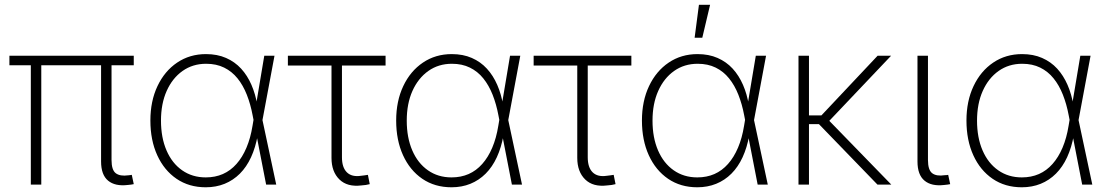

<svg xmlns="http://www.w3.org/2000/svg" viewBox="-20 -775 4648 806"><path d="M516.1 1.5Q463.4 7.8 433.8 -16.6Q404.3 -41 404.3 -97.2V-524.4H448.2V-103.5Q448.2 -61 466.3 -47.6Q484.4 -34.2 519 -39.1Q525.4 -40 527.3 -40Q529.3 -40 533.2 -41L541.5 -2Q536.6 -1 530 0Q523.4 1 516.1 1.5ZM109.4 0V-524.4H153.3V0ZM19.5 -501V-541H541.5V-501Z M843.8 11.2Q773.4 11.2 721.2 -24.4Q668.9 -60.1 640.1 -123.3Q611.3 -186.5 611.3 -269Q611.3 -350.6 641.1 -413.6Q670.9 -476.6 723.6 -512.2Q776.4 -547.9 844.7 -547.9Q892.1 -547.9 929 -531.7Q965.8 -515.6 992.2 -486.8Q1018.6 -458 1035.6 -418.7Q1052.7 -379.4 1060.1 -333.5H1074.2L1081.5 -272.5L1139.6 0H1097.2L1040.5 -291Q1031.7 -337.9 1016.1 -377.4Q1000.5 -417 977.1 -446Q953.6 -475.1 920.9 -491.2Q888.2 -507.3 845.2 -507.3Q789.1 -507.3 746.3 -477.1Q703.6 -446.8 679.7 -393.3Q655.8 -339.8 655.8 -268.6Q655.8 -197.3 679 -143.6Q702.1 -89.8 744.6 -60.1Q787.1 -30.3 843.8 -30.3Q883.3 -30.3 915.5 -44.4Q947.8 -58.6 972.7 -86.7Q997.6 -114.7 1014.6 -155Q1031.7 -195.3 1040 -246.6L1089.4 -541H1132.3L1081.5 -269L1074.7 -208H1062Q1052.7 -155.8 1033.9 -115Q1015.1 -74.2 987.1 -46.1Q959 -18.1 922.9 -3.4Q886.7 11.2 843.8 11.2Z M1497.1 3.4Q1438 10.7 1404.8 -21.7Q1371.6 -54.2 1371.6 -112.3V-500H1188.5V-541H1598.6V-500H1415.5V-114.7Q1415.5 -71.8 1436.3 -51.5Q1457 -31.2 1495.6 -37.1Q1502 -37.6 1509.8 -38.8Q1517.6 -40 1524.4 -41L1532.2 -2Q1524.9 0 1515.6 1.5Q1506.3 2.9 1497.1 3.4Z M1875.5 11.2Q1805.2 11.2 1752.9 -24.4Q1700.7 -60.1 1671.9 -123.3Q1643.1 -186.5 1643.1 -269Q1643.1 -350.6 1672.9 -413.6Q1702.6 -476.6 1755.4 -512.2Q1808.1 -547.9 1876.5 -547.9Q1923.8 -547.9 1960.7 -531.7Q1997.6 -515.6 2023.9 -486.8Q2050.3 -458 2067.4 -418.7Q2084.5 -379.4 2091.8 -333.5H2106L2113.3 -272.5L2171.4 0H2128.9L2072.3 -291Q2063.5 -337.9 2047.9 -377.4Q2032.2 -417 2008.8 -446Q1985.4 -475.1 1952.6 -491.2Q1919.9 -507.3 1877 -507.3Q1820.8 -507.3 1778.1 -477.1Q1735.4 -446.8 1711.4 -393.3Q1687.5 -339.8 1687.5 -268.6Q1687.5 -197.3 1710.7 -143.6Q1733.9 -89.8 1776.4 -60.1Q1818.8 -30.3 1875.5 -30.3Q1915 -30.3 1947.3 -44.4Q1979.5 -58.6 2004.4 -86.7Q2029.3 -114.7 2046.4 -155Q2063.5 -195.3 2071.8 -246.6L2121.1 -541H2164.1L2113.3 -269L2106.4 -208H2093.8Q2084.5 -155.8 2065.7 -115Q2046.9 -74.2 2018.8 -46.1Q1990.7 -18.1 1954.6 -3.4Q1918.5 11.2 1875.5 11.2Z M2528.8 3.4Q2469.7 10.7 2436.5 -21.7Q2403.3 -54.2 2403.3 -112.3V-500H2220.2V-541H2630.4V-500H2447.3V-114.7Q2447.3 -71.8 2468 -51.5Q2488.8 -31.2 2527.3 -37.1Q2533.7 -37.6 2541.5 -38.8Q2549.3 -40 2556.2 -41L2564 -2Q2556.6 0 2547.4 1.5Q2538.1 2.9 2528.8 3.4Z M2907.2 11.2Q2836.9 11.2 2784.7 -24.4Q2732.4 -60.1 2703.6 -123.3Q2674.8 -186.5 2674.8 -269Q2674.8 -350.6 2704.6 -413.6Q2734.4 -476.6 2787.1 -512.2Q2839.8 -547.9 2908.2 -547.9Q2955.6 -547.9 2992.4 -531.7Q3029.3 -515.6 3055.7 -486.8Q3082 -458 3099.1 -418.7Q3116.2 -379.4 3123.5 -333.5H3137.7L3145 -272.5L3203.1 0H3160.6L3104 -291Q3095.2 -337.9 3079.6 -377.4Q3064 -417 3040.5 -446Q3017.1 -475.1 2984.4 -491.2Q2951.7 -507.3 2908.7 -507.3Q2852.5 -507.3 2809.8 -477.1Q2767.1 -446.8 2743.2 -393.3Q2719.2 -339.8 2719.2 -268.6Q2719.2 -197.3 2742.4 -143.6Q2765.6 -89.8 2808.1 -60.1Q2850.6 -30.3 2907.2 -30.3Q2946.8 -30.3 2979 -44.4Q3011.2 -58.6 3036.1 -86.7Q3061 -114.7 3078.1 -155Q3095.2 -195.3 3103.5 -246.6L3152.8 -541H3195.8L3145 -269L3138.2 -208H3125.5Q3116.2 -155.8 3097.4 -115Q3078.6 -74.2 3050.5 -46.1Q3022.5 -18.1 2986.3 -3.4Q2950.2 11.2 2907.2 11.2ZM2896 -616.7 2914.1 -754.9H2960.9L2928.2 -616.7Z M3376 -541V0H3332V-541ZM3720.7 -541 3448.2 -253.9H3355V-290.5H3428.2L3664.1 -541ZM3663.6 0 3413.1 -258.8 3446.3 -283.2 3721.7 0Z M3943.8 1.5Q3890.6 7.8 3861.1 -16.6Q3831.5 -41 3831.5 -97.2V-541H3875.5V-103.5Q3875.5 -61 3893.6 -47.6Q3911.6 -34.2 3946.3 -39.6Q3952.1 -40 3954.3 -40Q3956.5 -40 3960.4 -41L3968.8 -2Q3963.9 -1 3957.3 0Q3950.7 1 3943.8 1.5Z M4269.5 11.2Q4199.2 11.2 4147 -24.4Q4094.7 -60.1 4065.9 -123.3Q4037.1 -186.5 4037.1 -269Q4037.1 -350.6 4066.9 -413.6Q4096.7 -476.6 4149.4 -512.2Q4202.1 -547.9 4270.5 -547.9Q4317.9 -547.9 4354.7 -531.7Q4391.6 -515.6 4418 -486.8Q4444.3 -458 4461.4 -418.7Q4478.5 -379.4 4485.8 -333.5H4500L4507.3 -272.5L4565.4 0H4522.9L4466.3 -291Q4457.5 -337.9 4441.9 -377.4Q4426.3 -417 4402.8 -446Q4379.4 -475.1 4346.7 -491.2Q4314 -507.3 4271 -507.3Q4214.8 -507.3 4172.1 -477.1Q4129.4 -446.8 4105.5 -393.3Q4081.5 -339.8 4081.5 -268.6Q4081.5 -197.3 4104.7 -143.6Q4127.9 -89.8 4170.4 -60.1Q4212.9 -30.3 4269.5 -30.3Q4309.1 -30.3 4341.3 -44.4Q4373.5 -58.6 4398.4 -86.7Q4423.3 -114.7 4440.4 -155Q4457.5 -195.3 4465.8 -246.6L4515.1 -541H4558.1L4507.3 -269L4500.5 -208H4487.8Q4478.5 -155.8 4459.7 -115Q4440.9 -74.2 4412.8 -46.1Q4384.8 -18.1 4348.6 -3.4Q4312.5 11.2 4269.5 11.2Z"/></svg>

Font: Inter 17pt ExtraLight
Style: Regular
Weight: 250
Version: Version 4.001;git-66647c0bb